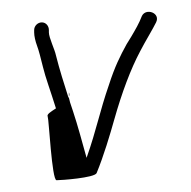

<svg xmlns="http://www.w3.org/2000/svg" viewBox="-20 -438 324 326"><path d="M38 -383C38 -377 40 -368 43 -360C46 -352 49 -340 53 -324C57 -307 66 -283 75 -254C66 -248 59 -244 61 -240C63 -236 68 -132 76 -132C84 -132 140 -136 144 -144C156 -173 167 -210 174 -235C187 -281 202 -321 218 -351L225 -364C231 -375 239 -388 245 -400C253 -416 228 -425 221 -411C216 -398 210 -388 203 -376L195 -363C184 -343 175 -325 165 -294C149 -248 144 -218 127 -170C120 -195 112 -225 104 -249L99 -264C98 -267 98 -269 97 -272L96 -273C89 -295 81 -320 75 -344C73 -354 63 -374 63 -383V-387C63 -394 58 -400 51 -400C44 -400 38 -394 38 -387ZM97 -274C98 -276 98 -279 97 -281Z"/></svg>

Font: FailCity
Style: Regular
Weight: 400
Version: Version 1